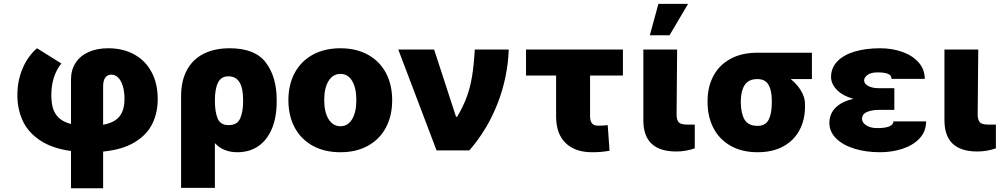

<svg xmlns="http://www.w3.org/2000/svg" viewBox="-20 -791 5264 1010"><path d="M548.8 -537.1Q627.4 -537.1 686.3 -504.6Q745.1 -472.2 777.3 -411.9Q809.6 -351.6 809.6 -270.5Q810.1 -200.2 782.2 -141.8Q754.4 -83.5 690.2 -43.7Q626 -3.9 522.5 6.3V199.2H353.5V3.4Q252.4 -10.7 189.5 -53.5Q126.5 -96.2 98.9 -157.2Q71.3 -218.3 71.3 -291Q71.3 -346.7 85.9 -394.8Q100.6 -442.9 124 -478.8Q147.5 -514.6 174.8 -537.1L302.7 -457Q277.3 -425.8 263.7 -383.8Q250 -341.8 250 -291Q250 -250 258.8 -220.7Q267.6 -191.4 290.3 -170.4Q313 -149.4 353.5 -138.7V-373Q353.5 -423.3 377.7 -460.4Q401.9 -497.6 446 -517.3Q490.2 -537.1 548.8 -537.1ZM634.8 -270.5Q634.8 -309.6 626 -338.4Q617.2 -367.2 601.6 -382.8Q585.9 -398.4 565.4 -398.4Q544.9 -398.4 533.7 -382.6Q522.5 -366.7 522.5 -337.9V-134.8Q583 -146 608.9 -179Q634.8 -211.9 634.8 -270.5Z M1188.5 -537.1Q1322.3 -537.1 1378.9 -461.2Q1435.5 -385.3 1435.5 -266.6V-256.8Q1435.5 -175.3 1410.9 -115.2Q1386.2 -55.2 1339.6 -22.7Q1293 9.8 1228.5 9.8Q1154.3 9.8 1110.4 -38.1V197.3H932.6V-285.2Q932.6 -364.7 962.6 -421.4Q992.7 -478 1050.3 -507.6Q1107.9 -537.1 1188.5 -537.1ZM1182.6 -132.8Q1228 -132.8 1243.4 -168Q1258.8 -203.1 1258.8 -256.8V-266.6Q1258.8 -389.6 1181.6 -389.6Q1143.6 -389.6 1127 -356.7Q1110.4 -323.7 1110.4 -262.7V-260.7Q1110.4 -202.1 1125 -167.5Q1139.6 -132.8 1182.6 -132.8Z M1497.1 -263.7Q1497.1 -345.2 1530 -407Q1563 -468.8 1624.8 -502.9Q1686.5 -537.1 1770.5 -537.1Q1854.5 -537.1 1916 -502.9Q1977.5 -468.8 2010.3 -407Q2043 -345.2 2043 -263.7Q2043 -182.1 2010.3 -120.4Q1977.5 -58.6 1916 -24.4Q1854.5 9.8 1770.5 9.8Q1686.5 9.8 1624.8 -24.4Q1563 -58.6 1530 -120.4Q1497.1 -182.1 1497.1 -263.7ZM1854.5 -264.6Q1854.5 -328.6 1832.3 -365.5Q1810.1 -402.3 1771.5 -402.3Q1731.4 -402.3 1708.5 -365.5Q1685.5 -328.6 1685.5 -264.6Q1685.5 -201.2 1708.5 -164.1Q1731.4 -127 1771.5 -127Q1810.1 -127 1832.3 -164.1Q1854.5 -201.2 1854.5 -264.6Z M2075.2 -530.3H2263.7L2378.9 -176.8H2384.8Q2417 -231 2435.3 -281Q2453.6 -331.1 2463.1 -388.7Q2472.7 -446.3 2477.5 -530.3H2656.2Q2650.9 -384.3 2597.7 -247.1Q2544.4 -109.9 2449.2 0H2276.4Z M3256.8 -393.6H3084V-179.7Q3084 -155.3 3093.8 -142.6Q3103.5 -129.9 3126 -129.9Q3142.6 -129.9 3153.3 -130.6Q3164.1 -131.3 3176.8 -132.8L3186.5 2Q3164.1 5.9 3143.6 7.8Q3123 9.8 3094.7 9.8Q3004.9 9.8 2955.1 -38.8Q2905.3 -87.4 2905.3 -178.7V-393.6H2747.1V-530.3H3256.8Z M3542 -530.3 3539.1 -185.5Q3540 -157.7 3551.5 -146.7Q3563 -135.7 3592.8 -135.7H3634.8V-10.7Q3587.9 5.9 3537.1 5.9Q3364.3 5.9 3364.3 -158.2V-530.3ZM3443.4 -770.5H3599.6L3502 -605.5H3398.4Z M3963.9 -513.7H4251V-375H4139.6Q4173.3 -347.7 4194.1 -313Q4214.8 -278.3 4214.8 -242.2V-232.4Q4214.8 -160.6 4185.5 -106Q4156.2 -51.3 4100.1 -20.8Q4043.9 9.8 3965.8 9.8Q3882.8 9.8 3823.5 -23.9Q3764.2 -57.6 3733.4 -116.7Q3702.6 -175.8 3702.1 -251V-262.7Q3702.6 -335.4 3733.2 -392.3Q3763.7 -449.2 3822.5 -481.4Q3881.3 -513.7 3963.9 -513.7ZM3965.8 -128.9Q4006.8 -128.9 4023.4 -161.1Q4040 -193.4 4040 -251V-262.7Q4040 -314.5 4022.9 -344.7Q4005.9 -375 3963.9 -375Q3918 -375 3897.9 -344.5Q3877.9 -314 3877 -262.7V-251Q3877.9 -192.9 3897.2 -160.9Q3916.5 -128.9 3965.8 -128.9Z M4469.7 -271Q4415.5 -285.6 4383.8 -316.9Q4352.1 -348.1 4351.6 -386.7Q4352.1 -434.6 4385 -468.5Q4418 -502.4 4476.1 -519.8Q4534.2 -537.1 4609.4 -537.1Q4673.8 -537.1 4727.5 -517.8Q4781.2 -498.5 4813 -461.9Q4844.7 -425.3 4844.7 -376H4669.9Q4669.9 -395 4650.9 -402.6Q4631.8 -410.2 4597.7 -410.2Q4562.5 -410.2 4544.4 -397.5Q4526.4 -384.8 4525.4 -368.2Q4525.9 -350.1 4547.4 -338.6Q4568.8 -327.1 4602.5 -327.1H4684.6V-212.9H4602.5Q4566.4 -212.9 4540.8 -202.1Q4515.1 -191.4 4514.6 -165Q4515.1 -153.3 4524.4 -142.3Q4533.7 -131.3 4551.8 -124.3Q4569.8 -117.2 4595.7 -117.2Q4638.2 -117.2 4658.9 -126.5Q4679.7 -135.7 4679.7 -152.3H4851.6Q4851.6 -99.1 4817.1 -62.7Q4782.7 -26.4 4727.5 -8.3Q4672.4 9.8 4609.4 9.8Q4534.7 9.8 4474.1 -9Q4413.6 -27.8 4378.4 -62.7Q4343.3 -97.7 4342.8 -144.5Q4343.3 -192.9 4376.2 -225.3Q4409.2 -257.8 4469.7 -271Z M5126 -530.3 5123 -185.5Q5124 -157.7 5135.5 -146.7Q5147 -135.7 5176.8 -135.7H5218.8V-10.7Q5171.9 5.9 5121.1 5.9Q4948.2 5.9 4948.2 -158.2V-530.3Z"/></svg>

Font: Pretendard Std Black
Style: Regular
Weight: 900
Designer: Base glyphs from Inter by Rasmus Andersson; Hangeul glyphs from Noto Sans CJK(Source Han Sans) by Jang Soo-young and Kan
Foundry: Kil Hyung-jin
Version: Version 1.309